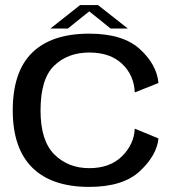

<svg xmlns="http://www.w3.org/2000/svg" viewBox="-20 -728 704 753"><path d="M330 5Q462.5 5 528.8 -57Q595 -119 601.5 -185L508.5 -223.5Q506 -162.5 458.8 -115.5Q411.5 -68.5 330 -68.5Q247.5 -68.5 193.2 -122.2Q139 -176 139 -295Q139 -419 192.5 -470.5Q246 -522 330 -522Q412.5 -522 459.2 -477.2Q506 -432.5 508.5 -365.5L601.5 -402.5Q595 -474.5 528.8 -535.2Q462.5 -596 330 -596Q182.5 -596 106.2 -521.5Q30 -447 30 -295Q30 -147 106.2 -71Q182.5 5 330 5ZM177.5 -616H246L330 -683.5L414 -616H481.5L364.5 -708H294Z"/></svg>

Font: Anybody SemiExpanded
Style: Regular
Weight: 400
Width: 6
Designer: Tyler Finck
Foundry: Etcetera Type Company
Version: Version 1.113;gftools[0.9.25]